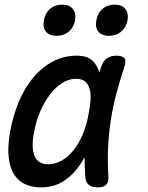

<svg xmlns="http://www.w3.org/2000/svg" viewBox="-20 -801 640 831"><path d="M157 10Q121 10 91.5 -2.5Q62 -15 43 -43Q24 -71 18 -116Q12 -161 23 -227Q35 -296 60 -357Q85 -418 122 -463Q159 -508 207 -534Q255 -560 312 -560Q360 -560 383 -536Q402 -516 410 -487L418 -511Q426 -538 443 -549Q460 -560 484 -560Q511 -560 519 -548.5Q527 -537 518 -511Q499 -453 484 -397Q469 -341 460 -283.5Q451 -226 448 -165.5Q445 -105 449 -38Q451 -14 440 -2Q429 10 403 10Q377 10 363.5 -2Q350 -14 349 -38Q346 -81 346 -121Q337 -104 327 -89Q297 -44 255 -17Q213 10 157 10ZM189 -90Q218 -90 245.5 -105Q273 -120 296 -148Q319 -176 336.5 -215.5Q354 -255 363 -305Q368 -330 371 -357.5Q374 -385 370 -407.5Q366 -430 352 -445Q338 -460 308 -460Q278 -460 249 -441.5Q220 -423 195.5 -391Q171 -359 152.5 -315Q134 -271 126 -221Q115 -160 130 -125Q145 -90 189 -90ZM452 -646Q421 -646 406 -664Q391 -682 397 -713Q402 -744 423.5 -762.5Q445 -781 476 -781Q507 -781 522 -762.5Q537 -744 532 -713Q526 -682 504.5 -664Q483 -646 452 -646ZM225 -646Q194 -646 179 -664Q164 -682 170 -713Q175 -744 196.5 -762.5Q218 -781 249 -781Q280 -781 295 -762.5Q310 -744 305 -713Q299 -682 277.5 -664Q256 -646 225 -646Z"/></svg>

Font: Maple Mono NL Medium
Style: Italic
Weight: 500
Italic angle: -10°
Monospace: yes
Designer: subframe7536
Version: Version 7.000